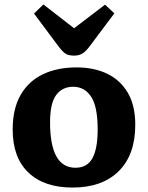

<svg xmlns="http://www.w3.org/2000/svg" viewBox="-20 -829 664 863"><path d="M306 14Q178 14 107.5 -53.5Q37 -121 37 -247Q37 -340 72.5 -402Q108 -464 172.5 -495Q237 -526 324 -526Q403 -526 462 -497.5Q521 -469 554.5 -412Q588 -355 588 -268Q588 -133 513.5 -59.5Q439 14 306 14ZM319 -75Q372 -75 395.5 -118Q419 -161 419 -247Q419 -350 389.5 -394.5Q360 -439 309 -439Q260 -439 232.5 -402Q205 -365 205 -279Q205 -75 319 -75ZM313 -579Q286 -579 272 -589.5Q258 -600 239 -626L133 -768L175 -809L313 -702L452 -808L494 -769L380 -617Q362 -594 347 -586.5Q332 -579 313 -579Z"/></svg>

Font: Literata 12pt
Style: Bold
Weight: 700
Designer: Latin by Veronika Burian and Jose Scaglione. Greek by Irene Vlachou. Cyrillic by Vera Evstafieva.
Foundry: TypeTogether
Version: Version 3.002